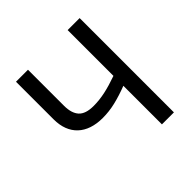

<svg xmlns="http://www.w3.org/2000/svg" viewBox="-184 -871 1028 1028"><g transform="rotate(-45 330.0 -357.0)"><path d="M563 0H472.2V-292Q416 -270.5 368.4 -259.3Q320.8 -248 272.9 -248Q227.5 -248 191.9 -260Q156.2 -272 131.6 -295.2Q106.9 -318.4 94 -352.1Q81.1 -385.7 81.1 -429.2V-713.9H171.9V-440.9Q171.9 -384.8 197.5 -356.4Q223.1 -328.1 283.2 -328.1Q327.1 -328.1 372.3 -337.9Q417.5 -347.7 472.2 -367.2V-713.9H563Z"/></g></svg>

Font: Genotype
Style: Regular
Weight: 400
Foundry: Ascender Corporation
Version: Version 1.00